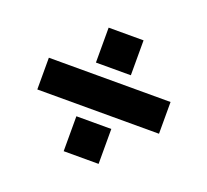

<svg xmlns="http://www.w3.org/2000/svg" viewBox="-89 -591 737 682"><g transform="rotate(20 280.0 -250.5)"><path d="M213 -352V-484H345V-352ZM50 -191V-311H510V-191ZM213 -17V-149H345V-17Z"/></g></svg>

Font: Titillium-CLs Web
Style: CLs-Bold
Weight: 700
Version: Version 1.002;PS 57.000;hotconv 1.0.70;makeotf.lib2.5.55311